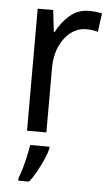

<svg xmlns="http://www.w3.org/2000/svg" viewBox="-54 -582 482 840"><g transform="rotate(5 186.5 -162.5)"><path d="M303 -546Q317 -546 332 -544.5Q347 -543 360 -540L349 -458Q325 -465 297 -465Q261 -465 230.5 -442Q200 -419 181.5 -378Q163 -337 163 -284V0H78V-536H146L157 -441H161Q184 -486 219.5 -516Q255 -546 303 -546ZM182 70Q177 91 165 118Q153 145 138 172.5Q123 200 106 221H59V209Q66 192 74 165Q82 138 88 110Q94 82 97 61H182Z"/></g></svg>

Font: Noto Sans Gujarati SemiCondensed
Style: Regular
Weight: 400
Width: 4
Designer: Jelle Bosma - Monotype Design Team, Universal Thirst
Foundry: Monotype Imaging Inc.
Version: Version 2.106; ttfautohint (v1.8.4.7-5d5b)